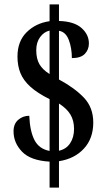

<svg xmlns="http://www.w3.org/2000/svg" viewBox="-20 -780 491 879"><path d="M207 -40Q120 -45 81 -85.5Q42 -126 42 -179Q42 -213 63.5 -231.5Q85 -250 114 -250Q117 -179 138 -138.5Q159 -98 207 -89V-326Q151 -354 119 -383Q87 -412 73.5 -445.5Q60 -479 60 -521Q60 -591 102 -632.5Q144 -674 207 -683V-760H250V-684Q319 -682 353 -652Q387 -622 387 -581Q387 -553 368.5 -533.5Q350 -514 309 -514Q309 -560 295 -597Q281 -634 250 -639V-416Q321 -378 364 -333Q407 -288 407 -219Q407 -146 364 -99.5Q321 -53 250 -42V79H207ZM207 -640Q181 -634 163.5 -610Q146 -586 146 -550Q146 -511 160.5 -486Q175 -461 207 -441ZM250 -90Q283 -97 301 -124Q319 -151 319 -190Q319 -228 302.5 -255.5Q286 -283 250 -306Z"/></svg>

Font: Noto Serif Tamil ExtraCondensed SemiBold
Style: Regular
Weight: 600
Width: 2
Designer: Indian Type Foundry, Tom Grace, and the Monotype Design Team
Foundry: Monotype Imaging Inc.
Version: Version 2.004; ttfautohint (v1.8.4.7-5d5b)